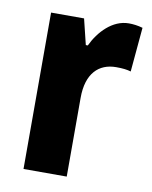

<svg xmlns="http://www.w3.org/2000/svg" viewBox="-69 -613 527 665"><g transform="rotate(10 194.5 -280.0)"><path d="M331 -560C274 -560 228 -511 204 -460H197L175 -550H59V0H211V-277C211 -363 253 -403 314 -403C337 -403 353 -401 366 -397L380 -553C363 -558 346 -560 331 -560Z"/></g></svg>

Font: Noto Sans Myanmar UI Condensed ExtraBold
Style: Regular
Weight: 800
Width: 3
Designer: Monotype Design Team
Foundry: Monotype Imaging Inc.
Version: Version 2.103